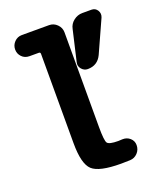

<svg xmlns="http://www.w3.org/2000/svg" viewBox="-137 -819 774 918"><g transform="rotate(-20 250.0 -360.0)"><path d="M438.5 -730.5Q458 -730.5 468.3 -713.9Q478.5 -697.3 470.7 -678.7L396.5 -514.6Q375 -469.7 325.2 -469.7Q306.6 -469.7 293.9 -484.9Q281.2 -500 286.1 -518.6L322.3 -674.8Q327.1 -699.2 347.2 -714.8Q367.2 -730.5 391.6 -730.5ZM365.2 -97.7Q387.7 -98.6 403.8 -84.5Q419.9 -70.3 419.9 -48.8Q419.9 -25.4 404.3 -8.8Q388.7 7.8 366.2 8.8Q351.6 9.8 320.3 9.8Q209 9.8 174.3 -22.5Q139.6 -54.7 139.6 -160.2V-614.3Q139.6 -623 131.8 -623H84Q60.5 -623 45.4 -638.7Q30.3 -654.3 30.3 -676.3Q30.3 -698.2 45.9 -714.4Q61.5 -730.5 84 -730.5H222.7Q246.1 -730.5 263.2 -713.4Q280.3 -696.3 280.3 -672.9V-190.4Q280.3 -122.1 289.1 -109.4Q297.9 -96.7 344.7 -96.7Q347.7 -96.7 354.5 -97.2Q361.3 -97.7 365.2 -97.7Z"/></g></svg>

Font: Rounded Mgen+ 1m bold
Style: Bold
Weight: 700
Designer: [Source Han Sans]
Ryoko NISHIZUKA  (kana & ideographs); Paul D. Hunt (Latin, Greek & Cyrillic); Wenlong ZHANG  (bopomofo
Version: Version 1.059.20150602